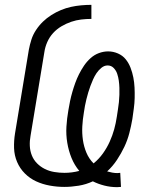

<svg xmlns="http://www.w3.org/2000/svg" viewBox="-20 -763 640 792"><path d="M463 9Q436 9 410.5 2.5Q385 -4 363 -15Q335 -2 304.5 3Q274 8 245 8Q215 8 185 2.5Q155 -3 129 -15Q103 -27 82.5 -47.5Q62 -68 50.5 -95Q39 -122 38 -152Q37 -182 42 -213L99 -558Q103 -579 109.5 -599.5Q116 -620 128.5 -639Q141 -658 157 -673.5Q173 -689 192 -701Q211 -713 231.5 -721.5Q252 -730 272.5 -734.5Q293 -739 314.5 -741Q336 -743 357 -743V-685Q336 -685 315 -682.5Q294 -680 273.5 -673Q253 -666 233.5 -654.5Q214 -643 199 -626.5Q184 -610 175 -589.5Q166 -569 163 -548L106 -203Q102 -182 103 -161Q104 -140 111.5 -121.5Q119 -103 133 -89Q147 -75 165 -66Q183 -57 204 -53.5Q225 -50 246 -50Q261 -50 276.5 -52Q292 -54 307 -58Q287 -82 275 -111.5Q263 -141 257.5 -174Q252 -207 254 -240.5Q256 -274 262 -308Q265 -327 269 -346Q273 -365 278.5 -384Q284 -403 290.5 -421Q297 -439 306 -457Q315 -475 326.5 -492Q338 -509 353.5 -523Q369 -537 388 -544Q407 -551 426 -551Q447 -551 466.5 -542.5Q486 -534 498.5 -518.5Q511 -503 518.5 -483.5Q526 -464 530 -443.5Q534 -423 535 -401.5Q536 -380 535.5 -358.5Q535 -337 532 -315.5Q529 -294 526 -272Q521 -243 513.5 -214Q506 -185 493 -157.5Q480 -130 462.5 -103.5Q445 -77 422 -56Q432 -53 443 -51Q454 -49 465 -49Q467 -49 470 -49.5Q473 -50 476 -50L479 8Q475 8 471 8.5Q467 9 463 9ZM366 -89Q388 -107 404.5 -130Q421 -153 432.5 -178.5Q444 -204 451 -229.5Q458 -255 462 -282Q464 -297 466.5 -311.5Q469 -326 470.5 -341.5Q472 -357 472.5 -371.5Q473 -386 472.5 -401Q472 -416 470 -430.5Q468 -445 463.5 -458.5Q459 -472 449 -482.5Q439 -493 424 -493Q410 -493 398 -483Q386 -473 378 -461Q370 -449 364 -435.5Q358 -422 353 -408.5Q348 -395 344 -381.5Q340 -368 336.5 -354Q333 -340 330.5 -326.5Q328 -313 326 -299Q321 -270 319.5 -241.5Q318 -213 322 -185.5Q326 -158 336.5 -133Q347 -108 366 -89Z"/></svg>

Font: Iosevka Slab LtExObl
Style: Regular
Weight: 300
Width: 7
Italic angle: -9°
Monospace: yes
Designer: Belleve Invis
Foundry: Belleve Invis
Version: Version 11.1.0; ttfautohint (v1.8.3)